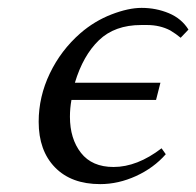

<svg xmlns="http://www.w3.org/2000/svg" viewBox="-20 -464 503 492"><path d="M356.9 -399.9H341.8Q273.9 -399.9 233.4 -360.8Q192.9 -321.8 171.9 -252H391.1L379.9 -208H163.1Q159.2 -186.5 159.2 -165Q159.2 -108.4 187.5 -72.3Q215.8 -36.1 271 -36.1Q331.5 -36.1 394 -84L404.8 -68.8Q374 -33.7 328.6 -12.9Q283.2 7.8 236.8 7.8Q162.6 7.8 120.8 -35.2Q79.1 -78.1 79.1 -151.9Q79.1 -216.3 107.7 -275.9Q136.2 -335.4 186 -378.9Q222.2 -410.2 265.6 -427Q309.1 -443.8 342.8 -443.8Q379.9 -443.8 412.6 -430.2Q445.3 -416.5 462.9 -388.2L442.9 -367.2Q432.1 -376.5 416 -386.2Q389.6 -399.9 356.9 -399.9Z"/></svg>

Font: Common Serif Medium
Style: Italic
Weight: 500
Italic angle: -12°
Designer: Philipp H. Poll, Khaled Hosny
Foundry: Stefan Peev, Context Ltd.
Version: Version 1.026